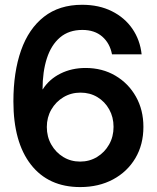

<svg xmlns="http://www.w3.org/2000/svg" viewBox="-20 -759 646 791"><path d="M310.5 11.7Q179.7 11.7 107.4 -80.8Q35.2 -173.3 35.2 -341.3Q35.2 -461.9 66.7 -551.3Q98.1 -640.6 161.1 -689.9Q224.1 -739.3 318.4 -739.3Q387.7 -739.3 440.7 -712.9Q493.7 -686.5 525.4 -640.4Q557.1 -594.2 563.5 -535.2H441.4Q432.6 -581.1 401.1 -608.4Q369.6 -635.7 319.3 -635.7Q263.7 -635.7 227.3 -604.7Q190.9 -573.7 173.1 -518.6Q155.3 -463.4 155.3 -391.1H156.2Q182.6 -432.6 229 -455.8Q275.4 -479 332.5 -479Q401.4 -479 455.3 -447.3Q509.3 -415.5 540 -360.8Q570.8 -306.2 570.8 -236.3Q570.8 -163.1 537.6 -107.2Q504.4 -51.3 445.6 -19.8Q386.7 11.7 310.5 11.7ZM310.1 -93.3Q348.6 -93.3 379.9 -112.3Q411.1 -131.3 429.4 -163.6Q447.8 -195.8 447.8 -236.3Q447.8 -276.4 429.9 -308.3Q412.1 -340.3 381.3 -358.9Q350.6 -377.4 311.5 -377.4Q272.9 -377.4 241.5 -358.6Q210 -339.8 191.4 -307.6Q172.9 -275.4 172.9 -235.8Q172.9 -195.8 191.2 -163.6Q209.5 -131.3 240.5 -112.3Q271.5 -93.3 310.1 -93.3Z"/></svg>

Font: Inter Display SemiBold
Style: Regular
Weight: 600
Designer: Rasmus Andersson
Foundry: rsms
Version: Version 4.001;git-9221beed3